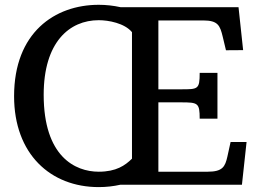

<svg xmlns="http://www.w3.org/2000/svg" viewBox="-20 -762 1085 792"><path d="M38.1 -365.2C38.1 -126.5 188.5 9.8 387.2 9.8C418.5 9.8 448.2 6.3 476.6 0H978L997.1 -176.3H931.2L918 -116.2C908.7 -74.7 898.4 -53.7 836.9 -53.7H633.3V-339.8H726.1C796.9 -339.8 803.7 -337.4 803.7 -272.5H877V-461.4H803.7C803.7 -393.1 796.9 -393.6 726.1 -393.6H633.3V-677.7H817.9C879.4 -677.7 887.7 -656.7 898.9 -609.9L912.1 -554.7L982.9 -555.2L963.9 -732.4H477.1C447.8 -738.8 417.5 -742.2 387.2 -742.2C205.6 -742.2 38.1 -627.4 38.1 -365.2ZM387.2 -53.7C289.6 -53.7 160.2 -116.7 160.2 -371.1C160.2 -587.9 266.1 -678.7 387.2 -678.7C427.7 -678.7 493.7 -666.5 524.4 -629.4V-625.5V-107.4C496.1 -79.6 459.5 -53.7 387.2 -53.7Z"/></svg>

Font: Arbutus Slab
Style: Regular
Weight: 400
Designer: Karolina Lach
Foundry: Karolina Lach
Version: Version 1.001